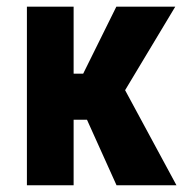

<svg xmlns="http://www.w3.org/2000/svg" viewBox="-20 -548 566 568"><path d="M237.3 -193.8H197.8V0H59.6V-528.3H197.8V-330.1H226.1L324.2 -528.3H498.5L350.1 -281.2L502 0H324.7Z"/></svg>

Font: Roboto Condensed
Style: Bold
Weight: 700
Designer: Google
Version: Version 2.134; 2016